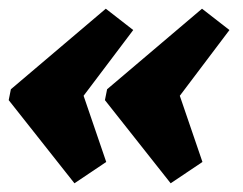

<svg xmlns="http://www.w3.org/2000/svg" viewBox="-79 -460 559 441"><path d="M92 -39 -59 -230 -54 -255 164 -440 227 -391 113 -240 165 -88ZM313 -39 162 -230 167 -255 385 -440 448 -391 334 -240 386 -88Z"/></svg>

Font: Piazzolla Black
Style: Italic
Weight: 900
Italic angle: -11.3°
Designer: Juan Pablo del Peral
Foundry: Huerta Tipografica
Version: Version 1.330